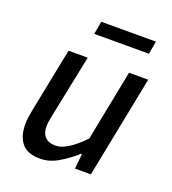

<svg xmlns="http://www.w3.org/2000/svg" viewBox="-125 -757 777 865"><g transform="rotate(20 263.5 -325.0)"><path d="M164 12Q103 12 76 -21Q49 -54 49 -110Q49 -128 51 -143.5Q53 -159 57 -179L119 -489H211L150 -191Q147 -173 144.5 -160.5Q142 -148 142 -136Q142 -103 158.5 -85Q175 -67 210 -67Q236 -67 268.5 -87Q301 -107 342 -149L409 -489H501L404 0H328L335 -72H331Q293 -38 250.5 -13Q208 12 164 12ZM202 -600 213 -662H475L464 -600Z"/></g></svg>

Font: Source Sans 3 Medium
Style: Italic
Weight: 500
Italic angle: -11°
Designer: Paul D. Hunt
Foundry: Adobe
Version: Version 3.052;hotconv 1.1.0;makeotfexe 2.6.0